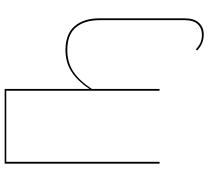

<svg xmlns="http://www.w3.org/2000/svg" viewBox="-56 -664 914 843"><g transform="rotate(-90 401.5 -243.0)"><path d="M742 -263V110Q742 152 722.5 173Q703 194 671 194Q630 194 601 165L605 159Q619 172 634 179Q649 186 670 186Q699 186 716.5 167.5Q734 149 734 110V-262Q734 -330 702 -367.5Q670 -405 603 -405Q548 -405 507.5 -378Q467 -351 432 -297V0H424V-673H112V0H104V-680H432V-308Q466 -359 507 -386Q548 -413 603 -413Q673 -413 707.5 -373Q742 -333 742 -263Z"/></g></svg>

Font: Fira Sans Compressed Eight
Style: Regular
Weight: 100
Width: 1
Designer: bBox Type GmbH & Carrois Corporate GbR & Edenspiekermann AG
Foundry: bBox Type GmbH & Carrois Corporate GbR & Edenspiekermann AG
Version: Version 4.301